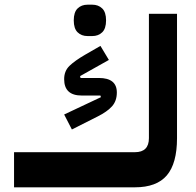

<svg xmlns="http://www.w3.org/2000/svg" viewBox="-20 -800 836 820"><path d="M40 -150H556Q616 -150 616 -210V-741H736V-210Q736 -102 692.5 -51Q649 0 556 0H40ZM254 -311 411 -385 409 -392H329Q254 -392 254 -462Q254 -497 277 -519Q300 -541 343 -566L409 -604L445 -544L322 -475L324 -467H402Q479 -467 479 -405Q479 -369 458.5 -346Q438 -323 396 -302L287 -247ZM354 -646Q328 -646 311.5 -662Q295 -678 295 -713Q295 -748 311.5 -764Q328 -780 354 -780H374Q400 -780 416.5 -764Q433 -748 433 -713Q433 -678 416.5 -662Q400 -646 374 -646Z"/></svg>

Font: IBM Plex Arabic
Style: Bold
Weight: 700
Designer: Mike Abbink, Paul van der Laan, Pieter van Rosmalen, Wael Morcos, Khajak Apelian
Foundry: Bold Monday
Version: Version 1.0